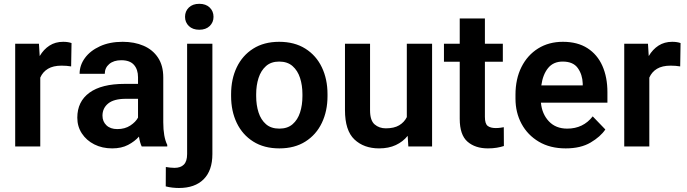

<svg xmlns="http://www.w3.org/2000/svg" viewBox="-20 -753 3531 987"><path d="M347.7 -531.7 345.7 -411.6Q323.2 -415.5 296.4 -415.5Q253.4 -415.5 226.6 -399.4Q199.7 -383.3 187 -354V0H58.1V-528.3H180.2L184.1 -464.8Q204.1 -499 234.4 -518.6Q264.6 -538.1 304.7 -538.1Q329.6 -538.1 347.7 -531.7Z M708.5 0Q699.2 -19 694.3 -50.8Q672.4 -25.9 638.4 -8.1Q604.5 9.8 556.6 9.8Q505.4 9.8 464.8 -10.7Q424.3 -31.2 400.9 -66.9Q377.4 -102.5 377.4 -147.9Q377.4 -231 439.7 -276.4Q502 -321.8 620.6 -321.8H689.5V-356Q689.5 -396 668.5 -419.7Q647.5 -443.4 603.5 -443.4Q564.5 -443.4 541.5 -423.8Q518.6 -404.3 518.6 -373.5H389.2Q389.2 -417.5 416.5 -454.8Q443.8 -492.2 493.7 -515.1Q543.5 -538.1 610.8 -538.1Q670.9 -538.1 718 -517.8Q765.1 -497.6 792.2 -456.8Q819.3 -416 819.3 -355V-124.5Q819.3 -48.8 839.8 -8.3V0ZM583 -89.4Q622.1 -89.4 649.9 -107.7Q677.7 -126 689.5 -148.4V-245.1H627Q565.9 -245.1 536.4 -221.2Q506.8 -197.3 506.8 -158.2Q506.8 -128.4 527.1 -108.9Q547.4 -89.4 583 -89.4Z M931.2 -666.5Q931.2 -695.3 950.9 -714.4Q970.7 -733.4 1004.4 -733.4Q1038.1 -733.4 1057.9 -714.4Q1077.6 -695.3 1077.6 -666.5Q1077.6 -638.2 1057.9 -619.1Q1038.1 -600.1 1004.4 -600.1Q970.7 -600.1 950.9 -619.1Q931.2 -638.2 931.2 -666.5ZM941.9 -528.3H1071.8V39.1Q1071.8 123.5 1026.9 168.5Q981.9 213.4 899.9 213.4Q883.3 213.4 866 211.4Q848.6 209.5 832 205.1L832.5 105.5Q843.8 107.4 855 108.6Q866.2 109.9 877 109.9Q908.7 109.9 925.3 93Q941.9 76.2 941.9 39.1Z M1168 -258.8V-269Q1168 -346.2 1197 -407Q1226.1 -467.8 1281.5 -502.9Q1336.9 -538.1 1415 -538.1Q1494.1 -538.1 1549.8 -502.9Q1605.5 -467.8 1634.5 -407Q1663.6 -346.2 1663.6 -269V-258.8Q1663.6 -182.1 1634.5 -121.3Q1605.5 -60.5 1550 -25.4Q1494.6 9.8 1416 9.8Q1337.4 9.8 1281.7 -25.4Q1226.1 -60.5 1197 -121.3Q1168 -182.1 1168 -258.8ZM1296.9 -269V-258.8Q1296.9 -212.9 1309.1 -175Q1321.3 -137.2 1347.4 -114.5Q1373.5 -91.8 1416 -91.8Q1458 -91.8 1484.1 -114.5Q1510.3 -137.2 1522.5 -175Q1534.7 -212.9 1534.7 -258.8V-269Q1534.7 -314 1522.5 -352.1Q1510.3 -390.1 1483.9 -413.3Q1457.5 -436.5 1415 -436.5Q1373.5 -436.5 1347.4 -413.3Q1321.3 -390.1 1309.1 -352.1Q1296.9 -314 1296.9 -269Z M2079.1 0 2075.7 -54.7Q2051.3 -24.4 2014.6 -7.3Q1978 9.8 1928.7 9.8Q1850.6 9.8 1802 -36.1Q1753.4 -82 1753.4 -187V-528.3H1882.3V-186Q1882.3 -133.8 1905.8 -113.5Q1929.2 -93.3 1963.4 -93.3Q2005.9 -93.3 2032 -108.9Q2058.1 -124.5 2071.3 -150.9V-528.3H2201.2V0Z M2564.9 -528.3V-435.5H2472.7V-152.3Q2472.7 -116.7 2487.1 -105.7Q2501.5 -94.7 2528.3 -94.7Q2541 -94.7 2551.8 -96.2Q2562.5 -97.7 2569.8 -99.1L2570.3 -2.4Q2554.2 2.9 2533.9 6.3Q2513.7 9.8 2488.3 9.8Q2422.9 9.8 2383.1 -24.9Q2343.3 -59.6 2343.3 -142.1V-435.5H2262.2V-528.3H2343.3V-658.2H2472.7V-528.3Z M2888.2 9.8Q2808.1 9.8 2750.2 -24.4Q2692.4 -58.6 2661.1 -116.5Q2629.9 -174.3 2629.9 -246.1V-265.6Q2629.9 -347.2 2660.6 -408.4Q2691.4 -469.7 2746.3 -503.9Q2801.3 -538.1 2873.5 -538.1Q2948.7 -538.1 2999.8 -505.4Q3050.8 -472.7 3076.7 -414.3Q3102.5 -356 3102.5 -279.3V-225.1H2760.7Q2766.1 -167 2801.5 -129.4Q2836.9 -91.8 2896 -91.8Q2978 -91.8 3026.9 -154.8L3091.8 -87.4Q3066.9 -50.3 3016.1 -20.3Q2965.3 9.8 2888.2 9.8ZM2872.6 -436.5Q2824.7 -436.5 2797.6 -403.3Q2770.5 -370.1 2762.7 -314H2975.6V-323.7Q2974.1 -369.6 2950.2 -403.1Q2926.3 -436.5 2872.6 -436.5Z M3478.5 -531.7 3476.6 -411.6Q3454.1 -415.5 3427.2 -415.5Q3384.3 -415.5 3357.4 -399.4Q3330.6 -383.3 3317.9 -354V0H3189V-528.3H3311L3314.9 -464.8Q3335 -499 3365.2 -518.6Q3395.5 -538.1 3435.5 -538.1Q3460.4 -538.1 3478.5 -531.7Z"/></svg>

Font: Vazirmatn UI SemiBold
Style: Regular
Weight: 600
Designer: Saber Rastikerdar
Foundry: Saber Rastikerdar
Version: Version 33.003